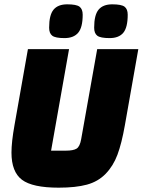

<svg xmlns="http://www.w3.org/2000/svg" viewBox="-20 -852 659 887"><path d="M299 -625 216 -156H284Q319 -156 334 -165.5Q349 -175 355 -209L429 -625H619L557 -274Q542 -189 522.5 -137Q503 -85 468 -49Q433 -13 381.5 1Q330 15 251 15Q130 15 81.5 -21.5Q33 -58 33 -147Q33 -196 47 -274L109 -625ZM570 -784Q570 -725 549.5 -700.5Q529 -676 486.5 -676Q444 -676 429.5 -687Q415 -698 415 -724Q415 -783 435.5 -807.5Q456 -832 498.5 -832Q541 -832 555.5 -821Q570 -810 570 -784ZM362 -784Q362 -725 341 -700.5Q320 -676 278 -676Q236 -676 221.5 -687Q207 -698 207 -724Q207 -783 227.5 -807.5Q248 -832 290.5 -832Q333 -832 347.5 -821Q362 -810 362 -784Z"/></svg>

Font: Changa One
Style: Italic
Weight: 400
Italic angle: -12°
Designer: Eduardo Rodriguez Tunni
Foundry: Eduardo Rodriguez Tunni
Version: Version 1.003